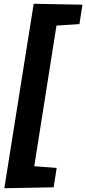

<svg xmlns="http://www.w3.org/2000/svg" viewBox="-20 -886 458 1020"><path d="M3 114 159 -866 418 -861 402 -758 280 -750 162 -3 281 6 265 109Z"/></svg>

Font: Bitter ExtraBold
Style: Italic
Weight: 800
Italic angle: -9°
Designer: Sol Matas, and Bitter project Authors
Foundry: Sol Matas
Version: Version 2.001